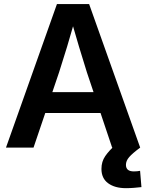

<svg xmlns="http://www.w3.org/2000/svg" viewBox="-20 -748 741 973"><path d="M10.3 0 268.6 -727.5H431.6L690.4 0H548.3L420.4 -381.3Q401.4 -441.4 380.6 -510.7Q359.9 -580.1 333 -673.3H367.2Q340.8 -580.1 319.8 -510.7Q298.8 -441.4 279.3 -381.3L149.9 0ZM163.1 -175.3V-281.2H538.1V-175.3ZM618.7 205.6Q562 205.6 528.1 180.7Q494.1 155.8 494.1 107.9Q494.1 70.8 513.4 43Q532.7 15.1 563.5 -12.2L690.4 0Q651.4 28.8 634.8 47.9Q618.2 66.9 618.2 87.4Q618.2 103.5 627.9 112.1Q637.7 120.6 658.2 120.6Q666 120.6 674.6 119.9Q683.1 119.1 689.9 117.7L696.8 200.2Q680.7 202.1 658.9 203.9Q637.2 205.6 618.7 205.6Z"/></svg>

Font: Inter 28pt SemiBold
Style: Regular
Weight: 600
Designer: Rasmus Andersson
Foundry: rsms
Version: Version 4.001;git-66647c0bb